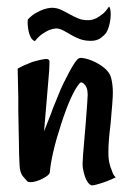

<svg xmlns="http://www.w3.org/2000/svg" viewBox="-20 -555 400 589"><path d="M246.1 -1Q239.3 -12.7 234.4 -38.1Q233.4 -42 233.4 -54.7Q233.4 -67.4 239.3 -133.8L241.2 -156.2L243.2 -179.7Q249 -253.9 249 -264.6Q249 -289.1 236.3 -298.8Q228.5 -305.7 223.6 -298.8Q198.2 -268.6 168 -175.8Q137.7 -83 132.8 -26.4Q131.8 -17.6 110.4 -6.8Q88.9 3.9 73.2 3.9Q66.4 3.9 63.5 1L50.8 -13.7Q41 -24.4 40 -48.8Q38.1 -82 38.1 -113.3L36.1 -215.8V-254.9L34.2 -344.7Q49.8 -353.5 70.3 -361.3Q79.1 -365.2 86.9 -367.2Q104.5 -372.1 119.1 -374H122.1Q130.9 -374 131.8 -367.2V-362.3L130.9 -338.9L126 -280.3L115.2 -152.3L136.7 -207Q142.6 -224.6 150.4 -242.2L161.1 -268.6Q170.9 -293.9 191.9 -333Q212.9 -372.1 221.7 -376Q228.5 -379.9 251 -373Q273.4 -366.2 294.9 -350.6Q316.4 -335 321.3 -314.5Q326.2 -294.9 326.2 -270.5Q326.2 -251 319.3 -175.8Q312.5 -121.1 312.5 -88.9Q312.5 -64.5 316.4 -51.8Q318.4 -42 322.3 -34.2Q327.1 -17.6 335 -10.7Q304.7 2.9 296.9 4.9L274.4 11.7L263.7 13.7Q253.9 13.7 246.1 -1ZM275.4 -499Q284.2 -503.9 294.4 -511.7Q304.7 -519.5 314.5 -535.2Q318.4 -530.3 319.3 -519.5Q320.3 -508.8 318.8 -497.1Q317.4 -485.4 314 -473.6Q310.5 -461.9 305.7 -454.1Q300.8 -447.3 289.1 -438.5Q277.3 -429.7 258.8 -429.7Q239.3 -429.7 224.1 -435.5Q209 -441.4 196.8 -448.7Q184.6 -456.1 173.3 -461.9Q162.1 -467.8 151.4 -467.8Q141.6 -466.8 130.9 -462.9Q122.1 -459 110.4 -451.2Q98.6 -443.4 86.9 -428.7Q79.1 -431.6 74.2 -440.9Q69.3 -450.2 67.4 -460.9Q65.4 -471.7 64.9 -481Q64.5 -490.2 65.4 -495.1Q78.1 -508.8 90.8 -515.6Q103.5 -522.5 114.3 -526.4Q126 -530.3 137.7 -531.2Q154.3 -531.2 167.5 -524.9Q180.7 -518.6 193.8 -511.2Q207 -503.9 221.2 -498Q235.4 -492.2 254.9 -493.2Q264.6 -494.1 275.4 -499Z"/></svg>

Font: BKP Parklife Text
Style: Regular
Weight: 400
Designer: Font Diner, Inc.; LA MECHKY PLUS GmbH
Foundry: Font Diner, Inc.; LA MECHKY PLUS GmbH
Version: Version 1.007